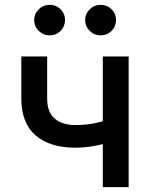

<svg xmlns="http://www.w3.org/2000/svg" viewBox="-20 -767 615 787"><path d="M288.1 -161.6Q185.1 -161.6 126.2 -211.9Q67.4 -262.2 67.4 -363.3V-535.6H173.3V-363.8Q173.3 -306.2 204.8 -280.3Q236.3 -254.4 288.1 -254.4Q335.4 -254.4 376.5 -263.7Q417.5 -272.9 460.4 -287.6V-195.3Q435.5 -185.5 408.2 -178Q380.9 -170.4 350.8 -166Q320.8 -161.6 288.1 -161.6ZM401.4 0V-535.6H507.3V0ZM392.6 -622.1Q366.2 -622.1 347.7 -640.4Q329.1 -658.7 329.1 -684.6Q329.1 -710.4 347.7 -728.8Q366.2 -747.1 392.6 -747.1Q418.9 -747.1 437.3 -729Q455.6 -710.9 455.6 -684.6Q455.6 -658.7 437.3 -640.4Q418.9 -622.1 392.6 -622.1ZM183.6 -622.1Q157.2 -622.1 138.7 -640.4Q120.1 -658.7 120.1 -684.6Q120.1 -710.4 138.7 -728.8Q157.2 -747.1 183.6 -747.1Q210 -747.1 228.3 -729Q246.6 -710.9 246.6 -684.6Q246.6 -658.7 228.3 -640.4Q210 -622.1 183.6 -622.1Z"/></svg>

Font: Inter 20pt Medium
Style: Regular
Weight: 500
Version: Version 4.001;git-66647c0bb